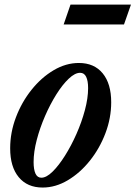

<svg xmlns="http://www.w3.org/2000/svg" viewBox="-20 -810 593 840"><path d="M166.5 10.5Q99.5 10.5 62 -34.8Q24.5 -80 24.5 -161Q24.5 -230.5 49.8 -297Q75 -363.5 118 -417.2Q161 -471 214.8 -502.8Q268.5 -534.5 325 -534.5Q392 -534.5 429.2 -489.2Q466.5 -444 466.5 -362.5Q466.5 -293.5 441.2 -227Q416 -160.5 373.2 -107Q330.5 -53.5 276.8 -21.5Q223 10.5 166.5 10.5ZM161 -32.5Q183 -32.5 210 -59Q237 -85.5 264.2 -128.8Q291.5 -172 314.5 -224Q337.5 -276 351.5 -328.5Q365.5 -381 365.5 -424.5Q365.5 -456 357 -473.8Q348.5 -491.5 330.5 -491.5Q308 -491.5 280.8 -465.8Q253.5 -440 226.5 -397Q199.5 -354 177 -302.2Q154.5 -250.5 140.8 -198Q127 -145.5 127 -101Q127 -68.5 135.2 -50.5Q143.5 -32.5 161 -32.5ZM258.5 -703 288.5 -790H553L522.5 -703Z"/></svg>

Font: Libre Caslon Condensed SemiBold Italic
Style: Regular
Weight: 600
Italic angle: -22.583°
Designer: Pablo Impallari, Rodrigo Fuenzalida, Katja Schimmel, Ertekin Erdin
Foundry: Pablo Impallari, Rodrigo Fuenzalida
Version: Version 2.000; ttfautohint (v1.8.4.7-5d5b);gftools[0.9.33]